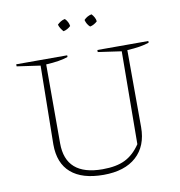

<svg xmlns="http://www.w3.org/2000/svg" viewBox="-90 -917 948 1009"><g transform="rotate(-10 383.5 -413.0)"><path d="M382 8Q268 8 208.5 -43.5Q149 -95 149 -195L155 -615L30 -633V-644H302V-635Q260 -620 185 -616V-195Q185 -22 382 -22Q456 -22 502.5 -45Q549 -68 584 -120L588 -615L463 -633V-644H735V-635Q693 -620 618 -616L619 -205Q619 -104 557 -48Q495 8 382 8ZM323 -834Q341 -816 344 -793Q337 -786 326.5 -780Q316 -774 305 -772Q298 -780 291.5 -790Q285 -800 282 -811Q290 -819 300.5 -825.5Q311 -832 323 -834ZM465 -834Q473 -826 479 -815Q485 -804 486 -793Q479 -786 468.5 -780Q458 -774 447 -772Q430 -787 424 -811Q441 -829 465 -834Z"/></g></svg>

Font: Piazzolla Thin
Style: Regular
Weight: 100
Designer: Juan Pablo del Peral
Foundry: Huerta Tipografica
Version: Version 1.330